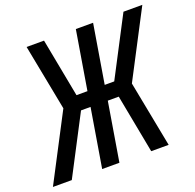

<svg xmlns="http://www.w3.org/2000/svg" viewBox="-131 -869 1022 1004"><g transform="rotate(-20 379.5 -367.5)"><path d="M641 0H544L482 -326H421L367 0H271L325 -326H272L102 0H-3L189 -368L118 -735H215L277 -409H338L392 -735H488L434 -409H487L657 -735H762L570 -367Z"/></g></svg>

Font: Iosevka Custom Medium
Style: Italic
Weight: 500
Italic angle: -9°
Designer: Belleve Invis
Foundry: Belleve Invis
Version: Version 27.0.1